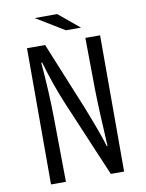

<svg xmlns="http://www.w3.org/2000/svg" viewBox="-97 -947 793 1041"><g transform="rotate(-10 299.5 -427.0)"><path d="M291.5 -878.9 405.8 -784.2H322.8L167.5 -878.9ZM98.1 -725.1H197.8L350.1 -353L356.9 -335.4Q408.7 -204.6 432.1 -127H436Q424.3 -332 422.4 -443.8L419.4 -725.1H500.5V24.9H427.2L250.5 -392.1Q203.6 -503.4 165.5 -634.3H160.6Q174.3 -475.6 176.3 -333L180.2 24.9H98.1Z"/></g></svg>

Font: UDEV Gothic 35
Style: Regular
Weight: 400
Version: v2.1.0; ttfautohint (v1.8.4.7-5d5b-dirty) -l 6 -r 45 -G 200 